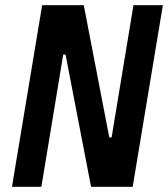

<svg xmlns="http://www.w3.org/2000/svg" viewBox="-20 -718 646 738"><path d="M232 -508H223L139 0H26L142 -698H302L400 -190H409L493 -698H606L490 0H330Z"/></svg>

Font: IBM Plex Mono SemiBold
Style: Italic
Weight: 600
Italic angle: -9°
Monospace: yes
Designer: Mike Abbink, Paul van der Laan, Pieter van Rosmalen
Foundry: Bold Monday
Version: Version 2.3